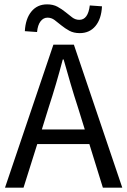

<svg xmlns="http://www.w3.org/2000/svg" viewBox="-20 -861 584 881"><path d="M346 -709Q318 -709 298 -720Q278 -731 261.5 -744.5Q245 -758 230.5 -769Q216 -780 198 -780Q179 -780 166 -763Q153 -746 150 -714L94 -718Q97 -775 124 -808Q151 -841 196 -841Q224 -841 244 -830Q264 -819 280.5 -805.5Q297 -792 311.5 -781Q326 -770 344 -770Q384 -770 392 -836L448 -832Q445 -774 418 -741.5Q391 -709 346 -709ZM203 -367 172 -267H369L338 -367Q320 -422 304 -476.5Q288 -531 272 -588H268Q253 -531 237 -476.5Q221 -422 203 -367ZM3 0 225 -656H319L541 0H452L390 -200H151L88 0Z"/></svg>

Font: TypoPRO Source Sans Pro
Style: Regular
Weight: 400
Designer: Paul D. Hunt
Foundry: Adobe Systems Incorporated
Version: Version 2.020;PS 2.000;hotconv 1.0.86;makeotf.lib2.5.63406